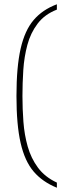

<svg xmlns="http://www.w3.org/2000/svg" viewBox="-20 -764 318 898"><path d="M246 114Q179 87 137.5 38.5Q96 -10 76.5 -95Q57 -180 57 -315Q57 -451 76.5 -536.5Q96 -622 137.5 -670.5Q179 -719 246 -744V-719Q189 -697 156 -653.5Q123 -610 108 -554Q93 -498 89 -436.5Q85 -375 85 -315Q85 -255 89.5 -194.5Q94 -134 109.5 -79Q125 -24 157.5 20Q190 64 246 90Z"/></svg>

Font: Noto Serif Myanmar Thin
Style: Regular
Weight: 100
Designer: Ben Mitchell and the Monotype Design Team
Foundry: Monotype Imaging Inc.
Version: Version 2.106; ttfautohint (v1.8.4.7-5d5b)